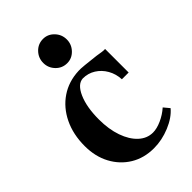

<svg xmlns="http://www.w3.org/2000/svg" viewBox="-228 -841 945 945"><g transform="rotate(-45 245.0 -368.5)"><path d="M265 15Q196 15 143.5 -17Q91 -49 61 -105Q31 -161 31 -234Q31 -315 61.5 -378Q92 -441 146 -477.5Q200 -514 271 -517Q282 -518 313.5 -515Q345 -512 386 -507Q404 -504 418 -502Q432 -500 440 -501V-337H393Q391 -376 373 -407.5Q355 -439 325.5 -457.5Q296 -476 260 -476Q222 -474 197.5 -418.5Q173 -363 173 -277Q173 -209 191.5 -156Q210 -103 242.5 -73Q275 -43 316 -43Q343 -43 376.5 -58Q410 -73 437 -97L462 -67Q432 -31 376.5 -8Q321 15 265 15ZM259 -583Q224 -583 200 -608Q176 -633 176 -667Q176 -702 200 -727Q224 -752 259 -752Q292 -752 316 -727Q340 -702 340 -667Q340 -633 316 -608Q292 -583 259 -583Z"/></g></svg>

Font: Wittgenstein
Style: Bold
Weight: 700
Designer: Jörg Drees
Foundry: Jörg Drees
Version: Version 1.303; ttfautohint (v1.8.4.7-5d5b)